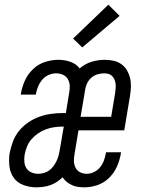

<svg xmlns="http://www.w3.org/2000/svg" viewBox="-20 -794 640 822"><path d="M135 8Q107 8 81 -1.5Q55 -11 39.5 -32Q24 -53 20.5 -81Q17 -109 21 -137Q26 -162 35 -187Q44 -212 61 -233Q78 -254 100.5 -269.5Q123 -285 148 -294Q173 -303 198.5 -306.5Q224 -310 249 -310H262L276 -396Q279 -411 278.5 -426.5Q278 -442 270.5 -455Q263 -468 249.5 -474Q236 -480 220 -480Q204 -480 188 -473Q172 -466 161 -453Q150 -440 143.5 -424.5Q137 -409 134 -393Q134 -392 134 -391Q134 -390 134 -389H69Q69 -390 69.5 -392Q70 -394 70 -396Q75 -424 87.5 -451Q100 -478 122.5 -499Q145 -520 173.5 -529Q202 -538 230 -538Q256 -538 281 -529.5Q306 -521 321 -501Q344 -521 372 -529.5Q400 -538 428 -538Q447 -538 465.5 -534Q484 -530 498.5 -520Q513 -510 522.5 -494.5Q532 -479 536.5 -461Q541 -443 540.5 -424Q540 -405 537 -386L512 -236H316L299 -134Q296 -119 296.5 -104Q297 -89 303.5 -76Q310 -63 323 -56.5Q336 -50 351 -50Q367 -50 382.5 -57.5Q398 -65 408.5 -78Q419 -91 424.5 -106Q430 -121 433 -137Q433 -138 433 -139Q433 -140 434 -142H498Q498 -140 497.5 -138Q497 -136 497 -134Q492 -106 480 -79.5Q468 -53 446.5 -32Q425 -11 397 -1.5Q369 8 342 8Q327 8 313.5 6Q300 4 288 -1.5Q276 -7 265.5 -15.5Q255 -24 248 -35Q237 -24 223 -15Q209 -6 194.5 -1Q180 4 165 6Q150 8 135 8ZM325 -294H456L473 -396Q474 -405 475 -415Q476 -425 475 -434.5Q474 -444 470.5 -452.5Q467 -461 460.5 -468Q454 -475 445 -477.5Q436 -480 426 -480Q412 -480 398 -476Q384 -472 372.5 -462.5Q361 -453 354 -439.5Q347 -426 345 -412ZM144 -50Q156 -50 168.5 -53.5Q181 -57 191.5 -65Q202 -73 209.5 -83.5Q217 -94 222.5 -105.5Q228 -117 231 -129Q234 -141 236 -153L253 -252H249Q231 -252 213 -249.5Q195 -247 177 -240.5Q159 -234 143 -223Q127 -212 114.5 -197.5Q102 -183 95 -165Q88 -147 85 -129Q83 -114 84.5 -99Q86 -84 94 -72.5Q102 -61 115.5 -55.5Q129 -50 144 -50ZM332 -591 293 -629 444 -774 492 -726Z"/></svg>

Font: Iosevka Slab LtExObl
Style: Regular
Weight: 300
Width: 7
Italic angle: -9°
Monospace: yes
Designer: Belleve Invis
Foundry: Belleve Invis
Version: Version 11.1.0; ttfautohint (v1.8.3)